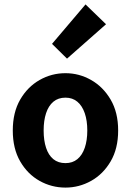

<svg xmlns="http://www.w3.org/2000/svg" viewBox="-20 -839 593 871"><path d="M277 12Q214 12 159.5 -18.5Q105 -49 71.5 -107Q38 -165 38 -247Q38 -329 71.5 -387Q105 -445 159.5 -476Q214 -507 277 -507Q339 -507 393.5 -476Q448 -445 482 -387Q516 -329 516 -247Q516 -165 482 -107Q448 -49 393.5 -18.5Q339 12 277 12ZM277 -99Q309 -99 331 -117Q353 -135 364.5 -168.5Q376 -202 376 -247Q376 -292 364.5 -325.5Q353 -359 331 -377.5Q309 -396 277 -396Q244 -396 222 -377.5Q200 -359 189 -325.5Q178 -292 178 -247Q178 -202 189 -168.5Q200 -135 222 -117Q244 -99 277 -99ZM284 -573 216 -640 368 -819 461 -729Z"/></svg>

Font: Assistant ExtraLight
Style: Bold
Weight: 700
Version: Version 3.000